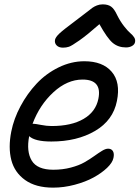

<svg xmlns="http://www.w3.org/2000/svg" viewBox="-20 -779 647 890"><path d="M272 -558.1Q252.9 -558.1 242.7 -568.4Q232.4 -578.6 234.9 -594.2Q237.3 -606.4 254.6 -623Q272 -639.6 333 -685.1Q353 -699.7 376.5 -718.3Q399.9 -736.8 408.4 -742.9Q417 -749 429.4 -753.9Q441.9 -758.8 456.1 -758.8Q480.5 -758.8 495.1 -748.3Q509.8 -737.8 522.9 -709Q537.6 -679.7 555.2 -657.2Q572.8 -634.8 584 -625.5Q595.2 -616.2 601.8 -606Q608.4 -595.7 606 -584Q604 -572.8 592 -565.9Q580.1 -559.1 564 -559.1Q527.8 -559.1 502.4 -580.3Q477.1 -601.6 440.9 -667Q383.8 -616.7 347.9 -591.6Q312 -566.4 299.6 -562.3Q287.1 -558.1 272 -558.1ZM226.1 90.8Q146 90.8 96.7 55.7Q47.4 20.5 32.5 -37.1Q17.6 -94.7 32.2 -168.9Q43.9 -228.5 75 -286.6Q106 -344.7 149.7 -391.4Q193.4 -438 251.7 -466.6Q310.1 -495.1 371.1 -495.1Q456.1 -495.1 497.8 -446.3Q539.6 -397.5 522 -311Q504.4 -221.2 420.7 -172.1Q336.9 -123 217.8 -123Q141.6 -123 115.2 -147.9Q101.6 -76.7 127.2 -34.4Q152.8 7.8 227.1 7.8Q270.5 7.8 308.3 -2.2Q346.2 -12.2 371.3 -26.6Q396.5 -41 416.5 -55.4Q436.5 -69.8 452.9 -79.8Q469.2 -89.8 481 -89.8Q496.6 -89.8 503.4 -78.4Q510.3 -66.9 505.9 -46.9Q501.5 -24.9 476.1 -0.7Q450.7 23.4 413.6 43.7Q376.5 64 326.2 77.4Q275.9 90.8 226.1 90.8ZM137.2 -205.1Q143.6 -205.1 169.9 -200Q196.3 -194.8 219.2 -194.8Q311 -194.8 367.4 -227.8Q423.8 -260.7 436 -320.8Q454.1 -410.2 362.8 -410.2Q291.5 -410.2 227.5 -351.3Q163.6 -292.5 130.9 -205.1Z"/></svg>

Font: Shantell Sans Irregular Bouncy
Style: Italic
Weight: 400
Italic angle: -11.31°
Designer: Stephen Nixon, Anya Danilova, Shantell Martin
Foundry: Arrow Type
Version: Version 1.006;[9816181b4]